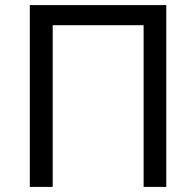

<svg xmlns="http://www.w3.org/2000/svg" viewBox="-20 -734 771 754"><path d="M97 0V-714H633V0H544V-635H187V0Z"/></svg>

Font: Noto IKEA Latin
Style: Regular
Weight: 400
Designer: Monotype Design Team
Foundry: Monotype Imaging Inc.
Version: Version 1.0